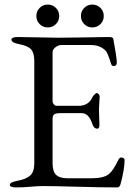

<svg xmlns="http://www.w3.org/2000/svg" viewBox="-20 -815 575 840"><path d="M153.5 -780.5Q168 -795 189 -795Q210 -795 224.5 -780.5Q239 -766 239 -745Q239 -724 224.5 -709.5Q210 -695 189 -695Q168 -695 153.5 -709.5Q139 -724 139 -745Q139 -766 153.5 -780.5ZM348.5 -780.5Q363 -795 384 -795Q405 -795 419.5 -780.5Q434 -766 434 -745Q434 -724 419.5 -709.5Q405 -695 384 -695Q363 -695 348.5 -709.5Q334 -724 334 -745Q334 -766 348.5 -780.5ZM210 -102Q210 -65 225.5 -50Q241 -35 276 -35H380Q433 -35 456 -53Q475 -68 498 -116Q504 -127 512 -126Q525 -124 525 -115Q525 -75 508 -12Q504 5 494 5Q426 5 320 2Q214 -1 167 -1Q146 -1 113 2Q80 5 52 5Q23 5 23 -6Q23 -18 56 -24Q95 -31 112.5 -47.5Q130 -64 130 -99V-549Q130 -584 115.5 -599.5Q101 -615 63 -622Q30 -628 30 -642Q30 -653 59 -653Q97 -653 149.5 -651.5Q202 -650 236 -650Q276 -650 329 -651Q382 -652 419 -652.5Q456 -653 458 -653Q475 -653 476 -644Q491 -563 491 -541Q491 -526 477 -526Q469 -526 466 -536Q451 -583 444 -591Q420 -618 377 -618H246Q236 -618 223 -608.5Q210 -599 210 -586V-374Q210 -365 215.5 -358.5Q221 -352 228 -352H324Q368 -352 385 -391Q387 -395 393.5 -401.5Q400 -408 403 -408Q407 -408 411.5 -403.5Q416 -399 416 -392Q416 -388 414.5 -367Q413 -346 413 -337Q413 -326 414 -299Q415 -272 415 -269Q415 -252 406 -252Q390 -252 383 -275Q368 -320 337 -320H244Q225 -320 217.5 -315Q210 -310 210 -294Z"/></svg>

Font: EB Garamond SC 12
Style: Regular
Weight: 400
Version: Version 0.016 ; ttfautohint (v0.97) -l 8 -r 50 -G 200 -x 0 -